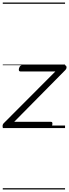

<svg xmlns="http://www.w3.org/2000/svg" viewBox="-22 -1018 548 1526"><path d="M16 0Q-1 0 -1.5 -14Q-2 -28 7 -38L418 -450H141Q132 -450 129 -456Q126 -462 129 -475Q133 -487 139 -493.5Q145 -500 154 -500H489Q500 -500 504 -493.5Q508 -487 506.5 -478Q505 -469 497 -461L91 -50H382Q391 -50 393.5 -44Q396 -38 393 -23Q390 -12 384 -6Q378 0 368 0ZM0 478H495V488H0ZM0 -20H495V0H0ZM0 -505H495V-500H0ZM0 -998H495V-988H0Z"/></svg>

Font: Playwrite AU SA Guides
Style: Regular
Weight: 400
Designer: Veronika Burian, José Scaglione
Foundry: TypeTogether
Version: Version 1.003